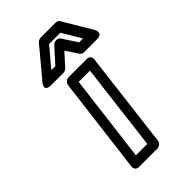

<svg xmlns="http://www.w3.org/2000/svg" viewBox="-235 -818 917 917"><g transform="rotate(-45 224.0 -359.5)"><path d="M158 -25 213 -466H289L235 -25ZM105 0C104 11 112 25 127 25H254C265 25 280 15 282 0L342 -491C343 -502 335 -516 320 -516H194C183 -516 168 -506 166 -491ZM160 -598 241 -694H317L374 -598H348L299 -673C295 -679 286 -683 280 -683H276C268 -683 259 -678 255 -673L187 -598ZM90 -588C57 -548 105 -548 105 -548H193C199 -548 208 -552 214 -558L270 -620L311 -558C314 -553 322 -548 330 -548H417C466 -548 442 -588 442 -588L355 -734C352 -740 344 -744 336 -744H234C227 -744 218 -741 212 -734Z"/></g></svg>

Font: Falling Sky
Style: ExtOuObl
Weight: 400
Designer: Paul D. Hunt
Foundry: Adobe Systems Incorporated
Version: Version 1.02